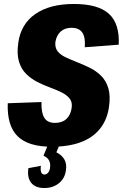

<svg xmlns="http://www.w3.org/2000/svg" viewBox="-20 -731 618 967"><path d="M240 8Q122 8 68.5 -45Q15 -98 19 -211L189 -217Q187 -164 203 -138Q219 -112 257 -112Q293 -112 314.5 -132Q336 -152 341 -188Q345 -217 330.5 -235Q316 -253 289.5 -266Q263 -279 231.5 -290.5Q200 -302 168.5 -318Q137 -334 112 -358.5Q87 -383 75.5 -421Q64 -459 72 -515Q85 -610 158 -660.5Q231 -711 352 -711Q474 -711 528.5 -661.5Q583 -612 578 -506L407 -493Q411 -543 394.5 -567Q378 -591 340 -591Q307 -591 286 -572.5Q265 -554 259 -520Q256 -491 270 -473Q284 -455 310.5 -442.5Q337 -430 369 -417.5Q401 -405 432.5 -389.5Q464 -374 489 -349.5Q514 -325 525.5 -287Q537 -249 529 -193Q520 -128 483.5 -82.5Q447 -37 386 -14.5Q325 8 240 8ZM203 216Q158 216 137 189.5Q116 163 123 116L186 104Q183 125 187.5 136.5Q192 148 204 148Q214 148 222 139Q230 130 232 114Q235 93 227.5 78Q220 63 199 53L221 0H279L264 36Q293 51 305 73.5Q317 96 312 127Q307 167 277 191.5Q247 216 203 216Z"/></svg>

Font: Pathway Extreme Condensed ExtraBold
Style: Italic
Weight: 800
Width: 3
Italic angle: -8°
Version: Version 1.001;gftools[0.9.26]